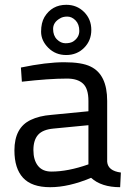

<svg xmlns="http://www.w3.org/2000/svg" viewBox="-20 -769 542 799"><path d="M426 -96Q429 -58 483 -51L480 10Q402 10 359 -29Q266 10 189 10Q112 10 76 -29Q40 -68 40 -143Q40 -238 108 -270Q143 -287 194 -291L348 -306V-349Q348 -400 325.5 -421Q303 -442 259 -442Q184 -442 71 -429L67 -488Q173 -510 247 -510Q321 -510 357 -492Q426 -459 426 -349ZM194 -55Q263 -55 348 -85V-248L203 -234Q158 -230 138.5 -208Q119 -186 119 -144.5Q119 -103 138 -79Q157 -55 194 -55ZM165 -698Q196 -749 256 -749Q300 -749 330 -719Q360 -689 360 -644.5Q360 -600 330 -570Q300 -540 255.5 -540Q211 -540 181 -570Q151 -600 151 -637Q151 -674 165 -698ZM284 -596Q310 -613 310 -640.5Q310 -668 294.5 -684Q279 -700 260 -700Q241 -700 229 -692Q201 -676 201 -648.5Q201 -621 217 -605Q233 -589 252.5 -589Q272 -589 284 -596Z"/></svg>

Font: Cairo-CLs
Style: CLs-Regular
Weight: 400
Version: Version 3.130;gftools[0.9.24]